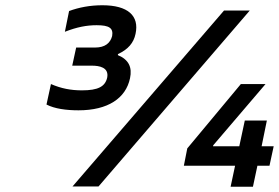

<svg xmlns="http://www.w3.org/2000/svg" viewBox="-20 -710 1062 731"><path d="M330 -460C357 -460 396 -454 388 -414C380 -380 353 -366 292 -366C250 -366 213 -373 174 -390L157 -312C188 -296 232 -290 279 -290C391 -290 459 -336 475 -412C484 -454 470 -483 429 -500V-504C468 -522 489 -547 496 -581C511 -650 467 -690 370 -690C323 -690 281 -682 243 -668L227 -589C273 -607 310 -614 348 -614C396 -614 412 -603 407 -573C400 -546 380 -529 342 -529H270L255 -460ZM256 0H355L931 -670H833ZM680 -79H875L858 1H943L960 -79H1006L1022 -153H976L996 -251H912L891 -153H791L792 -157L991 -390H897L693 -145Z"/></svg>

Font: LT Wave Text Medium Italic
Style: Regular
Weight: 500
Designer: Daniel Lyons
Version: Version 2.5 (Glyphs App)